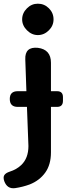

<svg xmlns="http://www.w3.org/2000/svg" viewBox="-46 -823 368 1040"><path d="M-23 158Q-30 137 -22.5 125.5Q-15 114 6 107Q44 95 69 71Q108 34 108 -32L100 -244H50Q7 -244 7 -287Q7 -329 50 -329H97L91 -501Q88 -571 159 -564Q230 -555 230 -483V-329H263Q295 -329 295 -297V-277Q295 -244 263 -244H230V2Q230 69 199 112Q168 155 115 176Q77 190 36 196Q-7 202 -23 158ZM159 -633Q126 -633 100 -659Q74 -685 74 -718Q74 -752 100 -778Q125 -803 159 -803Q194 -803 219 -778Q244 -753 244 -718Q244 -684 219 -659Q193 -633 159 -633Z"/></svg>

Font: MaokenZhuyuanTi
Style: Regular
Weight: 400
Designer: Fontworks Inc & LongZhuTi team: ZERO子、时光羊、荆南、频凡、刘鹏、Little White Dog、帆影Magmeta、奈白不弍、白日月球、ChaoTawei、雨三（排名不分先后）
Version: Version 1.000; 20230222